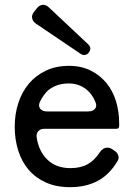

<svg xmlns="http://www.w3.org/2000/svg" viewBox="-20 -765 562 796"><path d="M314 -542 129 -667Q115 -677 113 -690.5Q111 -704 122 -717L133 -731Q144 -745 159 -745Q172 -745 183 -734L346 -581Q362 -565 348 -547Q341 -537 328 -537Q321 -537 314 -542ZM271 11Q213 11 170 -8.5Q127 -28 98.5 -61.5Q70 -95 55.5 -141Q41 -187 41 -240Q41 -292 56 -338Q71 -384 99.5 -418Q128 -452 170 -472Q212 -492 266 -492Q317 -492 356 -472.5Q395 -453 421.5 -420.5Q448 -388 461 -345Q474 -302 474 -255V-243Q474 -231 462 -231H164Q148 -231 139 -221.5Q130 -212 132 -196Q140 -139 176 -103.5Q212 -68 272 -68Q314 -68 343 -84Q372 -100 394 -134Q407 -153 425 -153Q436 -153 446 -146L456 -139Q467 -132 470.5 -120Q474 -108 467 -97Q434 -41 385 -15Q336 11 271 11ZM175 -303H346Q364 -303 373.5 -313.5Q383 -324 376 -341Q362 -377 333 -398Q304 -419 265 -419Q214 -419 179 -390Q159 -371 145 -342Q138 -325 147 -314Q156 -303 175 -303Z"/></svg>

Font: Higure Gothic Medium
Style: Regular
Weight: 500
Designer: Yoshimichi Ohira
Foundry: Positype
Version: Version 1.000